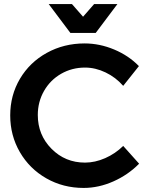

<svg xmlns="http://www.w3.org/2000/svg" viewBox="-20 -925 736 955"><path d="M456.1 -761.2H330.1L222.2 -904.8H337.9L393.1 -841.8L448.2 -904.8H564ZM592.8 -199.2 671.9 -110.8Q617.2 -55.2 543.9 -22.7Q470.7 9.8 396 9.8Q294.4 9.8 210.7 -37.8Q127 -85.4 78.9 -168.2Q30.8 -251 30.8 -351.1Q30.8 -451.2 79.3 -533.2Q127.9 -615.2 212.9 -662.1Q297.9 -709 400.9 -709Q475.6 -709 547.9 -678.7Q620.1 -648.4 670.9 -596.2L592.8 -498Q555.7 -540.5 505.1 -564.7Q454.6 -588.9 402.8 -588.9Q337.9 -588.9 283.9 -557.9Q230 -526.9 199 -472.7Q168 -418.5 168 -353Q168 -253.9 236.1 -185.1Q304.2 -116.2 402.8 -116.2Q452.6 -116.2 503.2 -138.4Q553.7 -160.6 592.8 -199.2Z"/></svg>

Font: Montserrat-Arabic Medium
Style: Regular
Weight: 500
Designer: Mohamed Gaber
Foundry: Kief Type Foundry
Version: Version 5.008;PS 005.008;hotconv 1.0.88;makeotf.lib2.5.64775